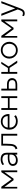

<svg xmlns="http://www.w3.org/2000/svg" viewBox="2490 -3030 765 5784"><g transform="rotate(-90 2872.0 -137.5)"><path d="M85 0V-480H136H139L376 -153L351 -152L580 -480H632V0H576V-401L586 -396L382 -111H336L126 -397L135 -402V0Z M933.5 15Q881 15 843.5 -3.8Q806 -22.5 786.2 -56.2Q766.5 -90 766.5 -135Q766.5 -172 785.8 -203.2Q805 -234.5 847.5 -255.5Q890 -276.5 959.5 -283.5Q1029 -290.5 1129.5 -279L1132.5 -229Q1044 -240 984.2 -236.2Q924.5 -232.5 889 -218.2Q853.5 -204 838 -182.2Q822.5 -160.5 822.5 -135Q822.5 -90 854 -64.5Q885.5 -39 941.5 -39Q988.5 -39 1025.8 -56.8Q1063 -74.5 1084.8 -105.2Q1106.5 -136 1106.5 -175V-322Q1106.5 -360.5 1089.5 -388.2Q1072.5 -416 1040.8 -431Q1009 -446 964.5 -446Q926.5 -446 889 -434.5Q851.5 -423 814.5 -396L794 -446Q837 -477 881.5 -488.5Q926 -500 965.5 -500Q1031 -500 1074.8 -479.5Q1118.5 -459 1140.5 -419.2Q1162.5 -379.5 1162.5 -322V0H1106.5V-63Q1080.5 -25 1034.5 -5Q988.5 15 933.5 15Z M1290 5 1266 -49Q1317 -62 1340.8 -92.8Q1364.5 -123.5 1371.2 -181Q1378 -238.5 1378 -332V-480H1733V0H1677V-428H1434V-332Q1434 -251 1428.2 -193.2Q1422.5 -135.5 1407.2 -96.5Q1392 -57.5 1363.8 -33.2Q1335.5 -9 1290 5Z M2113 15Q2038 15 1980.5 -16.8Q1923 -48.5 1890.5 -105.5Q1858 -162.5 1858 -238Q1858 -293 1876.5 -340Q1895 -387 1928.5 -421.8Q1962 -456.5 2006.8 -475.8Q2051.5 -495 2104 -495Q2159.5 -495 2203.2 -475.2Q2247 -455.5 2276.2 -420Q2305.5 -384.5 2319 -337Q2332.5 -289.5 2327 -234H1920Q1917 -175.5 1940.5 -131.8Q1964 -88 2010 -63.5Q2056 -39 2120 -39Q2158.5 -39 2196.8 -52.8Q2235 -66.5 2262 -92L2294.5 -45Q2270 -24.5 2239.5 -11Q2209 2.5 2176.8 8.8Q2144.5 15 2113 15ZM1922 -286H2267Q2264 -359.5 2223 -400.2Q2182 -441 2104 -441Q2028.5 -441 1979.5 -400.2Q1930.5 -359.5 1922 -286Z M2453.5 0V-480H2509.5V-282H2810.5V-480H2866.5V0H2810.5V-230H2509.5V0Z M3036.5 0V-480H3092.5V-52H3213.5Q3283.5 -52 3317.5 -76.8Q3351.5 -101.5 3351.5 -153Q3351.5 -204 3319.2 -230Q3287 -256 3222.5 -256H3079.5V-308H3225.5Q3312 -308 3361.8 -267.2Q3411.5 -226.5 3411.5 -153Q3411.5 -104.5 3386.8 -70.2Q3362 -36 3317.8 -18Q3273.5 0 3215.5 0Z M3869.5 0 3700.5 -259 3841.5 -480H3903.5L3762.5 -261L3939.5 0ZM3541.5 0V-480H3597.5V-282H3739.5V-230H3597.5V0Z M4252.5 15Q4180 15 4122.8 -19.8Q4065.5 -54.5 4032.5 -112.5Q3999.5 -170.5 3999.5 -240Q3999.5 -292 4018.5 -338.2Q4037.5 -384.5 4071.8 -419.8Q4106 -455 4152 -475Q4198 -495 4252.5 -495Q4325 -495 4382.2 -460.2Q4439.5 -425.5 4472.5 -367.5Q4505.5 -309.5 4505.5 -240Q4505.5 -188 4486.5 -141.8Q4467.5 -95.5 4433.5 -60.2Q4399.5 -25 4353.2 -5Q4307 15 4252.5 15ZM4252.5 -39Q4309 -39 4352.5 -63.8Q4396 -88.5 4420.8 -133.5Q4445.5 -178.5 4445.5 -240Q4445.5 -301.5 4420.8 -346.8Q4396 -392 4352.5 -416.5Q4309 -441 4252.5 -441Q4196 -441 4152.5 -416.5Q4109 -392 4084.2 -346.8Q4059.5 -301.5 4059.5 -240Q4059.5 -178.5 4084.2 -133.5Q4109 -88.5 4152.5 -63.8Q4196 -39 4252.5 -39Z M4630.5 0V-480H4681.5H4684.5L4921.5 -153L4896.5 -152L5125.5 -480H5177.5V0H5121.5V-401L5131.5 -396L4927.5 -111H4881.5L4671.5 -397L4680.5 -402V0Z M5356.5 225Q5338 225 5319.2 220Q5300.5 215 5278.5 201L5293.5 150Q5308.5 161 5325.8 166Q5343 171 5355.5 171Q5397.5 171 5418.5 149.8Q5439.5 128.5 5454.5 86L5479.5 14L5287.5 -480H5350.5L5511.5 -62L5668.5 -480H5728.5L5512.5 92Q5492 146 5469.2 174.8Q5446.5 203.5 5419 214.2Q5391.5 225 5356.5 225Z"/></g></svg>

Font: Geologica Roman Thin
Style: Regular
Weight: 250
Designer: Sindre Bremnes, Frode Helland
Foundry: Monokrom Skriftforlag AS
Version: Version 1.010;gftools[0.9.28]